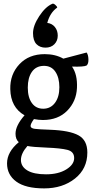

<svg xmlns="http://www.w3.org/2000/svg" viewBox="-20 -814 516 1064"><path d="M218 -149Q195 -149 168 -154Q148 -126 149.5 -114.5Q151 -103 173 -100Q195 -97 257 -95Q366 -91 415 -64Q464 -37 464 31Q464 121 395.5 175.5Q327 230 224.5 230Q122 230 70.5 192.5Q19 155 19 91.5Q19 28 84 -26Q66 -42 66 -73Q66 -118 116 -175Q39 -219 37 -320Q35 -402 87.5 -458Q140 -514 228 -514Q287 -514 331 -489L460 -523Q469 -511 470 -486Q471 -461 460 -451Q445 -443 379 -445Q410 -401 406.5 -326.5Q403 -252 352.5 -200.5Q302 -149 218 -149ZM221.5 -449Q179 -448 156.5 -415.5Q134 -383 134 -328.5Q134 -274 157 -242.5Q180 -211 220.5 -211.5Q261 -212 285 -244.5Q309 -277 309 -330.5Q309 -384 286.5 -417Q264 -450 221.5 -449ZM132 -5Q96 36 96 72.5Q96 109 131.5 130.5Q167 152 235 152Q303 152 347 125Q391 98 391 62Q391 26 353.5 16.5Q316 7 238 4Q160 1 132 -5ZM270 -793Q276 -796 286.5 -787Q297 -778 297 -772Q257 -744 242 -687Q268 -684 284 -664.5Q300 -645 300 -616.5Q300 -588 281.5 -569Q263 -550 232 -550Q201 -550 182 -569.5Q163 -589 163 -630.5Q163 -672 197.5 -724.5Q232 -777 270 -793Z"/></svg>

Font: Karma SemiBold
Style: Regular
Weight: 600
Designer: Joana Correia
Foundry: Indian Type Foundry
Version: Version 1.202;PS 1.0;hotconv 1.0.78;makeotf.lib2.5.61930; tt